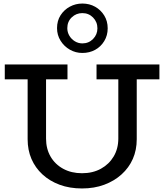

<svg xmlns="http://www.w3.org/2000/svg" viewBox="-20 -1050 927 1084"><path d="M443 14Q373 14 316.5 -7Q260 -28 219.5 -65.5Q179 -103 157.5 -153Q136 -203 136 -264V-641H240V-267Q240 -210 265.5 -166Q291 -122 337 -97Q383 -72 443 -72Q504 -72 550 -97.5Q596 -123 622 -167Q648 -211 648 -268V-641H752V-264Q752 -203 730 -153Q708 -103 666.5 -65.5Q625 -28 568.5 -7Q512 14 443 14ZM7 -602V-686H361V-602ZM525 -602V-686H880V-602ZM445 -751Q407 -751 374.5 -769.5Q342 -788 322 -820Q302 -852 302 -891Q302 -933 322 -964Q342 -995 374.5 -1012.5Q407 -1030 445 -1030Q485 -1030 517 -1012Q549 -994 568.5 -962.5Q588 -931 588 -890Q588 -850 568.5 -818Q549 -786 517 -768.5Q485 -751 445 -751ZM445 -805Q481 -805 505.5 -830Q530 -855 530 -890Q530 -926 505.5 -951Q481 -976 445 -976Q410 -976 385 -952Q360 -928 360 -891Q360 -868 371.5 -848.5Q383 -829 402.5 -817Q422 -805 445 -805Z"/></svg>

Font: BioRhyme ExtraBold
Style: Regular
Weight: 400
Version: Version 1.600;gftools[0.9.33]